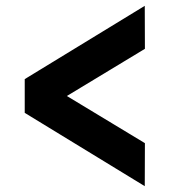

<svg xmlns="http://www.w3.org/2000/svg" viewBox="-20 -618 623 656"><path d="M64.5 -232.4V-347.7L474.6 -598.1L475.1 -451.2L208.5 -290L475.1 -128.9L474.6 18.1Z"/></svg>

Font: Nobile-bold
Style: Bold
Weight: 700
Version: Version 1.000;PS 001.000;hotconv 1.0.38